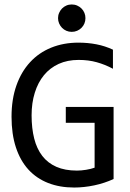

<svg xmlns="http://www.w3.org/2000/svg" viewBox="-20 -840 590 869"><path d="M491.2 -528.8V-615.2C467.4 -626.3 442.6 -634.4 416.7 -639.4C390.9 -644.4 363.6 -647 335 -647C290 -647 248.9 -639.4 211.7 -624.3C174.4 -609.1 142.5 -587.2 116 -558.3C89.4 -529.5 68.8 -494.4 54.2 -452.9C39.6 -411.4 32.2 -364.4 32.2 -312C32.2 -259.3 38.8 -212.9 52 -172.9C65.2 -132.8 84.1 -99.4 108.6 -72.5C133.2 -45.7 163 -25.4 198 -11.7C233 2 272.3 8.8 315.9 8.8C330.2 8.8 345.1 8 360.4 6.3C375.7 4.7 391 2.3 406.5 -1C422 -4.2 437.1 -8.3 451.9 -13.2C466.7 -18.1 480.8 -23.6 494.1 -29.8V-356H277.8V-284.2H408.2V-81.1C403 -79.1 397.1 -77.3 390.4 -75.7C383.7 -74.1 376.8 -72.7 369.6 -71.5C362.5 -70.4 355.3 -69.5 348.1 -68.8C341 -68.2 334.3 -67.9 328.1 -67.9C292 -67.9 261 -73.6 235.1 -85C209.2 -96.4 188 -112.8 171.4 -134.3C154.8 -155.8 142.6 -182 134.8 -212.9C127 -243.8 123 -278.8 123 -317.9C123 -355.3 127.8 -389.5 137.5 -420.4C147.1 -451.3 160.9 -477.8 179 -499.8C197 -521.7 219.2 -538.7 245.6 -550.8C272 -562.8 302.1 -568.8 335.9 -568.8C365.6 -568.8 392.9 -565.3 418 -558.3C443 -551.4 467.4 -541.5 491.2 -528.8ZM242.7 -757.8C242.7 -749.3 244.3 -741.4 247.6 -733.9C250.8 -726.4 255.2 -719.8 260.7 -714.1C266.3 -708.4 272.8 -703.9 280.3 -700.7C287.8 -697.4 295.9 -695.8 304.7 -695.8C313.5 -695.8 321.6 -697.4 329.1 -700.7C336.6 -703.9 343.2 -708.4 348.9 -714.1C354.6 -719.8 359 -726.4 362.1 -733.9C365.2 -741.4 366.7 -749.3 366.7 -757.8C366.7 -766.3 365.2 -774.3 362.1 -781.7C359 -789.2 354.6 -795.8 348.9 -801.5C343.2 -807.2 336.6 -811.7 329.1 -814.9C321.6 -818.2 313.5 -819.8 304.7 -819.8C295.9 -819.8 287.8 -818.2 280.3 -814.9C272.8 -811.7 266.3 -807.2 260.7 -801.5C255.2 -795.8 250.8 -789.2 247.6 -781.7C244.3 -774.3 242.7 -766.3 242.7 -757.8ZM29.8 -638.2Z"/></svg>

Font: CodeNewRoman Nerd Font Mono
Style: Regular
Weight: 400
Monospace: yes
Designer: Sam Radian
Foundry: Code New Roman
Version: Version 2.00 November 29, 2014;Nerd Fonts 3.2.1